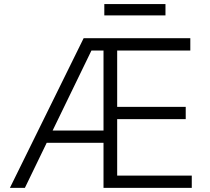

<svg xmlns="http://www.w3.org/2000/svg" viewBox="-20 -913 1020 933"><path d="M28.1 0 386.4 -727.3H904.8V-667.6H549.4V-393.8H882.5V-334.2H549.4V-59.7H911.9V0H483V-219.1H207L100.9 0ZM235.8 -278.8H483V-667.6H424.4ZM784.1 -893.1V-838.1H486.9V-893.1Z"/></svg>

Font: Inter P Light
Style: Regular
Weight: 300
Designer: Rasmus Andersson
Foundry: rsms
Version: Version 3.018;git-588b23468